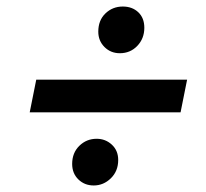

<svg xmlns="http://www.w3.org/2000/svg" viewBox="-20 -644 630 588"><path d="M71 -300 91 -400H553L533 -300ZM267 -76Q239 -76 220 -94.5Q201 -113 201 -142Q201 -176 223 -197.5Q245 -219 276 -219Q303 -219 322.5 -201Q342 -183 342 -154Q342 -120 319.5 -98Q297 -76 267 -76ZM347 -481Q319 -481 300 -500Q281 -519 281 -547Q281 -582 303 -603Q325 -624 356 -624Q385 -624 403.5 -606.5Q422 -589 422 -559Q422 -526 400.5 -503.5Q379 -481 347 -481Z"/></svg>

Font: Montserrat Thin SemiBold
Style: Italic
Weight: 600
Italic angle: -11.3°
Version: Version 9.000